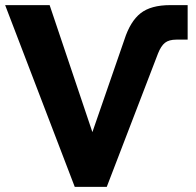

<svg xmlns="http://www.w3.org/2000/svg" viewBox="-23 -730 765 750"><path d="M269 0 -2.9 -710H170.9L337.9 -213.9L462.9 -575.2Q485.8 -646.5 526.1 -678.2Q566.4 -710 642.1 -710H710V-575.2H666Q637.2 -575.2 621.6 -563Q606 -550.8 594.2 -521L394 0Z"/></svg>

Font: Rawline ExtraBold
Style: Regular
Weight: 800
Designer: Matt McInerney, Pablo Impallari, Rodrigo Fuenzalida
Foundry: Matt McInerney, Pablo Impallari, Rodrigo Fuenzalida
Version: Version 4.020;PS 004.020;hotconv 1.0.88;makeotf.lib2.5.64775